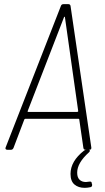

<svg xmlns="http://www.w3.org/2000/svg" viewBox="-20 -720 503 923"><path d="M381 -8 361 -146Q361 -149 357 -149H103Q99 -149 97 -146L45 -9Q41 0 33 0H15Q10 0 7.5 -3Q5 -6 7 -11L273 -692Q276 -700 285 -700H309Q317 -700 319 -692L419 -11V-8Q419 0 409 0H391Q383 0 381 -8ZM116 -182H351Q353 -182 354.5 -183Q356 -184 356 -186L292 -638Q291 -640 290 -640Q289 -640 288 -638L113 -186Q112 -185 113 -183.5Q114 -182 116 -182ZM414 180Q400 183 387 183Q357 183 338 167Q319 151 319 116Q319 55 384 4Q389 0 397 0H404Q412 0 412 5Q412 8 408 12Q351 63 351 110Q351 133 362.5 144Q374 155 393 155Q399 155 411 153H413Q421 153 421 161L423 168Q423 179 414 180Z"/></svg>

Font: Barlow Semi Condensed ExLight
Style: Italic
Weight: 275
Width: 4
Italic angle: -7°
Designer: Jeremy Tribby
Foundry: Tribby Type
Version: Version 1.408